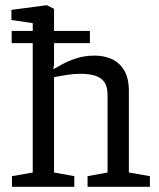

<svg xmlns="http://www.w3.org/2000/svg" viewBox="-20 -719 611 739"><path d="M26 0V-41L106 -55V-553H25V-600H106V-630L24 -642V-681L160 -699L188 -685V-600H326V-553H188V-469L186 -461V-453Q197 -459 219.5 -471.5Q242 -484 274 -494.5Q306 -505 345 -505Q380 -505 409.5 -492Q439 -479 457.5 -449Q476 -419 476 -368V-55L557 -41V0H317V-41L394 -55V-354Q394 -385 382 -402.5Q370 -420 346.5 -427.5Q323 -435 289 -435Q266 -435 242.5 -431.5Q219 -428 203.5 -425Q188 -422 188 -422V-55L266 -41V0Z"/></svg>

Font: Faustina Light
Style: Regular
Weight: 400
Version: Version 1.200